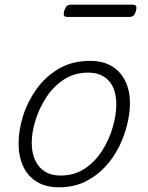

<svg xmlns="http://www.w3.org/2000/svg" viewBox="-20 -778 629 817"><path d="M231 19Q175 19 136.5 -4.5Q98 -28 78.5 -70.5Q59 -113 59 -168Q59 -223 78 -284Q97 -345 135 -398.5Q173 -452 230 -485.5Q287 -519 363 -519Q418 -519 455.5 -496.5Q493 -474 513 -433.5Q533 -393 533 -339Q533 -298 521.5 -249.5Q510 -201 486.5 -153.5Q463 -106 426.5 -67Q390 -28 341.5 -4.5Q293 19 231 19ZM237 -31Q297 -31 341.5 -61Q386 -91 415.5 -138Q445 -185 460 -237.5Q475 -290 475 -334Q475 -376 461.5 -406Q448 -436 421 -452.5Q394 -469 355 -469Q297 -469 252.5 -440Q208 -411 177.5 -364.5Q147 -318 131 -266.5Q115 -215 115 -170Q115 -128 129.5 -96.5Q144 -65 171 -48Q198 -31 237 -31ZM267 -706Q254 -706 252 -712.5Q250 -719 253 -731Q257 -744 263 -751Q269 -758 281 -758H545Q557 -758 559.5 -751Q562 -744 558 -731Q555 -718 548.5 -712Q542 -706 531 -706Z"/></svg>

Font: Playwrite RO ExtraLight
Style: Regular
Weight: 250
Version: Version 1.002